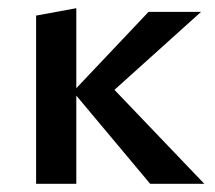

<svg xmlns="http://www.w3.org/2000/svg" viewBox="-20 -448 523 468"><path d="M478 0H346L166 -215V0H68V-410L166 -428V-233L342 -419H470L259 -229Z"/></svg>

Font: EauTestText Semibold
Style: Regular
Weight: 600
Designer: Christian Thalmann (Catharsis Fonts)
Version: Version 0.001;PS 000.001;hotconv 1.0.88;makeotf.lib2.5.64775